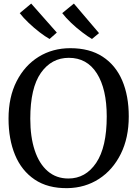

<svg xmlns="http://www.w3.org/2000/svg" viewBox="-20 -1014 748 1046"><path d="M347.5 11Q240.5 12.5 169 -35.8Q97.5 -84 62 -169.8Q26.5 -255.5 26.5 -367.5Q26.5 -485 70.5 -571.2Q114.5 -657.5 190.5 -704.5Q266.5 -751.5 363 -751.5Q468.5 -751.5 539.2 -705.2Q610 -659 645.8 -575.5Q681.5 -492 681.5 -379.5Q681.5 -263 638 -175.5Q594.5 -88 519 -39.2Q443.5 9.5 347.5 11ZM355 -699Q260.5 -699 202.8 -617Q145 -535 145 -367.5Q145 -268 169.2 -194.8Q193.5 -121.5 240 -81.5Q286.5 -41.5 352.5 -41.5Q446.5 -41.5 504 -126.8Q561.5 -212 561.5 -379.5Q561.5 -529 507.8 -614Q454 -699 355 -699ZM382.5 -994.5 519.5 -833.5 481.5 -802H480.5Q457.5 -815.5 427 -838.8Q396.5 -862 367.5 -889.5Q338.5 -917 319 -942.5ZM150 -994.5 289.5 -836.5 250.5 -802H249.5Q226 -815 195.5 -838.5Q165 -862 136 -889.5Q107 -917 87.5 -942.5Z"/></svg>

Font: Merriweather
Style: Regular
Weight: 400
Designer: Eben Sorkin
Foundry: Eben Sorkin
Version: Version 2.100; ttfautohint (v1.7.19-72a1) -l 8 -r 50 -G 200 